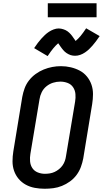

<svg xmlns="http://www.w3.org/2000/svg" viewBox="-20 -1153 640 1181"><path d="M255 8Q224 8 194 2.5Q164 -3 138.5 -17Q113 -31 94.5 -53Q76 -75 66.5 -102.5Q57 -130 57 -160.5Q57 -191 62 -222L117 -557Q122 -584 131.5 -610Q141 -636 158.5 -658.5Q176 -681 199.5 -698Q223 -715 249 -725.5Q275 -736 301.5 -741Q328 -746 355 -746Q386 -746 415.5 -739Q445 -732 470.5 -718.5Q496 -705 514.5 -682.5Q533 -660 542.5 -632.5Q552 -605 552 -574.5Q552 -544 547 -513L492 -178Q487 -152 477.5 -126Q468 -100 451 -77Q434 -54 410.5 -37Q387 -20 361 -9.5Q335 1 308 4.5Q281 8 255 8ZM256 -84Q272 -84 287 -86.5Q302 -89 316 -95.5Q330 -102 343 -112.5Q356 -123 365 -136Q374 -149 379 -163.5Q384 -178 386 -193L442 -528Q446 -551 444 -574.5Q442 -598 429.5 -616.5Q417 -635 395.5 -643Q374 -651 351 -651Q328 -651 306 -644Q284 -637 265.5 -622Q247 -607 236.5 -585.5Q226 -564 223 -542L167 -207Q163 -184 165 -160.5Q167 -137 179 -119Q191 -101 212 -92.5Q233 -84 256 -84ZM273 -808 190 -857Q202 -875 213 -889.5Q224 -904 234.5 -915.5Q245 -927 256 -937.5Q267 -948 280.5 -957Q294 -966 310 -972Q326 -978 341 -978Q349 -978 356 -976.5Q363 -975 369.5 -973Q376 -971 382.5 -968Q389 -965 394.5 -961Q400 -957 405 -952.5Q410 -948 415 -942.5Q420 -937 423.5 -932Q427 -927 430.5 -922Q434 -917 438 -911.5Q442 -906 445 -901Q461 -914 475.5 -931.5Q490 -949 510 -979L593 -931Q581 -913 570 -898.5Q559 -884 548.5 -872Q538 -860 527.5 -850Q517 -840 503 -830.5Q489 -821 473.5 -815.5Q458 -810 442 -810Q435 -810 428 -811Q421 -812 414.5 -814Q408 -816 401.5 -819.5Q395 -823 389.5 -826.5Q384 -830 378.5 -835Q373 -840 368.5 -845.5Q364 -851 360 -856Q356 -861 353 -865.5Q350 -870 345.5 -876.5Q341 -883 338 -887Q323 -874 308 -856Q293 -838 273 -808ZM574 -1047H274V-1133H574Z"/></svg>

Font: Iosevka Curly Slab SmBdExObl
Style: Regular
Weight: 600
Width: 7
Italic angle: -9°
Monospace: yes
Designer: Belleve Invis
Foundry: Belleve Invis
Version: Version 11.1.0; ttfautohint (v1.8.3)